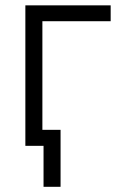

<svg xmlns="http://www.w3.org/2000/svg" viewBox="-20 -556 462 732"><path d="M401.9 -535.6V-475.1H141.6V0H76.7V-535.6ZM146 156.2V0H104V-61H210.9V156.2Z"/></svg>

Font: Inter 20pt Light
Style: Regular
Weight: 300
Version: Version 4.001;git-66647c0bb